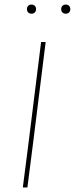

<svg xmlns="http://www.w3.org/2000/svg" viewBox="-20 -821 328 841"><path d="M125 -195 100 0H80L105 -195L160 -637H180ZM138 -781Q138 -772 132.5 -766.5Q127 -761 118 -761Q109 -761 103.5 -766.5Q98 -772 98 -781Q98 -790 103.5 -795.5Q109 -801 118 -801Q127 -801 132.5 -795.5Q138 -790 138 -781ZM288 -781Q288 -772 282.5 -766.5Q277 -761 268 -761Q259 -761 253.5 -766.5Q248 -772 248 -781Q248 -790 253.5 -795.5Q259 -801 268 -801Q277 -801 282.5 -795.5Q288 -790 288 -781Z"/></svg>

Font: Luna Sans Thin
Style: Italic
Weight: 250
Italic angle: -7°
Designer: Juan Pablo del Peral
Foundry: Huerta Tipografica
Version: Version 2.001; ttfautohint (v1.5)